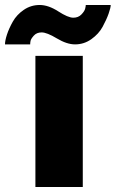

<svg xmlns="http://www.w3.org/2000/svg" viewBox="-94 -750 464 770"><path d="M238 0H48V-526H238ZM207 -572Q174 -572 134 -596Q94 -620 73 -620Q53 -620 41.5 -607Q30 -594 28.5 -586Q27 -578 27 -572H-74Q-74 -587 -66 -611.5Q-58 -636 -42.5 -663.5Q-27 -691 1.5 -710.5Q30 -730 65 -730Q100 -730 139.5 -704.5Q179 -679 200 -679Q220 -679 232.5 -692Q245 -705 247.5 -715Q250 -725 250 -730H350Q350 -719 341.5 -695Q333 -671 317.5 -642.5Q302 -614 272.5 -593Q243 -572 207 -572Z"/></svg>

Font: Raleway
Style: Heavy
Weight: 900
Designer: Matt McInerney, Pablo Impallari, Rodrigo Fuenzalida
Foundry: Matt McInerney, Pablo Impallari, Rodrigo Fuenzalida
Version: Version 2.001